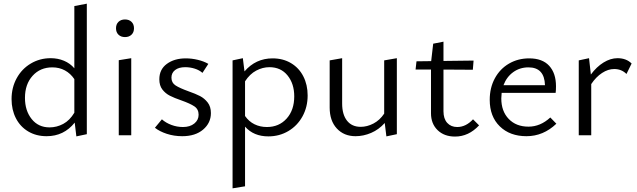

<svg xmlns="http://www.w3.org/2000/svg" viewBox="-20 -737 3472 1046"><path d="M453 -717V-6L396 6L387 -69Q328 5 234 5Q177 5 133.5 -21Q90 -47 66.5 -93Q43 -139 43 -197Q43 -260 71 -311Q99 -362 148 -391Q197 -420 256 -420Q295 -420 328.5 -406Q362 -392 385 -365V-704ZM385 -123V-306Q364 -337 333.5 -353.5Q303 -370 265 -370Q199 -370 157.5 -324Q116 -278 116 -204Q116 -134 152.5 -88.5Q189 -43 250 -43Q289 -43 324.5 -62Q360 -81 385 -123Z M627 -409 695 -420V0H627ZM612 -583Q612 -605 625.5 -618Q639 -631 661 -631Q683 -631 696.5 -618Q710 -605 710 -583Q710 -561 696.5 -548Q683 -535 661 -535Q639 -535 625.5 -548Q612 -561 612 -583Z M824 -41 862 -87Q883 -68 913.5 -56.5Q944 -45 977 -45Q1015 -45 1038.5 -64Q1062 -83 1062 -112Q1062 -142 1039 -157.5Q1016 -173 968 -190Q930 -203 905.5 -215.5Q881 -228 864.5 -249.5Q848 -271 848 -305Q848 -359 889 -389Q930 -419 992 -419Q1025 -419 1058 -411Q1091 -403 1115 -389L1083 -340Q1066 -355 1041 -363Q1016 -371 989 -371Q954 -371 934 -355.5Q914 -340 914 -314Q914 -286 936.5 -271.5Q959 -257 1006 -240Q1046 -226 1070 -213.5Q1094 -201 1111.5 -178.5Q1129 -156 1129 -121Q1129 -67 1086.5 -31Q1044 5 973 5Q928 5 888.5 -8Q849 -21 824 -41Z M1656 -217Q1656 -154 1628 -103Q1600 -52 1551 -23Q1502 6 1442 6Q1362 6 1315 -47V278L1247 289V-408L1303 -420L1312 -348Q1373 -419 1465 -419Q1522 -419 1565.5 -393Q1609 -367 1632.5 -321Q1656 -275 1656 -217ZM1583 -212Q1583 -281 1546.5 -326Q1510 -371 1448 -371Q1411 -371 1376 -352.5Q1341 -334 1315 -294V-105Q1336 -75 1366.5 -60Q1397 -45 1434 -45Q1500 -45 1541.5 -91Q1583 -137 1583 -212Z M2142 -420V-6L2085 6L2076 -67Q2044 -31 2002 -13Q1960 5 1917 5Q1854 5 1815 -37Q1776 -79 1776 -151V-408L1844 -420V-173Q1844 -113 1870.5 -79.5Q1897 -46 1945 -46Q1980 -46 2014.5 -64Q2049 -82 2073 -118V-408Z M2590 -54Q2533 7 2459 7Q2400 7 2364 -28Q2328 -63 2328 -120V-358H2244L2249 -403L2329 -404L2340 -499L2396 -510V-405L2560 -407L2556 -357L2396 -358V-131Q2396 -90 2416.5 -67.5Q2437 -45 2471 -45Q2518 -45 2557 -87Z M3011 -63Q2940 5 2848 5Q2758 5 2703 -48.5Q2648 -102 2648 -193Q2648 -259 2676 -310.5Q2704 -362 2753 -390.5Q2802 -419 2863 -419Q2935 -419 2972 -378.5Q3009 -338 3009 -267Q3009 -243 3007 -231H2713Q2711 -211 2711 -201Q2711 -131 2751.5 -89Q2792 -47 2859 -47Q2924 -47 2978 -97ZM2723 -273H2949Q2946 -370 2859 -370Q2812 -370 2776 -344Q2740 -318 2723 -273Z M3421 -391 3393 -334Q3366 -361 3326 -361Q3293 -361 3260 -339.5Q3227 -318 3201 -279V0H3133V-408L3189 -420L3199 -331Q3230 -373 3268 -396.5Q3306 -420 3344 -420Q3392 -420 3421 -391Z"/></svg>

Font: Ysabeau
Style: Regular
Weight: 400
Designer: Christian Thalmann (Catharsis Fonts)
Version: Version 0.003